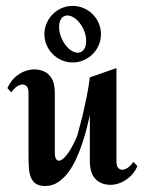

<svg xmlns="http://www.w3.org/2000/svg" viewBox="-20 -618 491 648"><path d="M443.8 -57.1Q432.6 -33.2 417.5 -20.5Q402.3 -7.8 388.7 -2Q372.6 4.9 356 5.9Q334 5.9 320.1 -1Q306.2 -7.8 297.9 -19Q289.6 -30.3 286.4 -44.4Q283.2 -58.6 283.2 -73.2V-229Q279.3 -211.4 273.2 -187Q267.1 -162.6 258.3 -136Q249.5 -109.4 237.8 -83.3Q226.1 -57.1 210.7 -36.6Q195.3 -16.1 176 -3.2Q156.7 9.8 132.8 9.8Q112.8 9.8 101.3 2.2Q89.8 -5.4 84.2 -19.3Q78.6 -33.2 77.4 -52.5Q76.2 -71.8 76.2 -95.2V-307.1Q76.2 -318.8 70.8 -325.7Q65.4 -332.5 56.9 -332.8Q48.3 -333 38.1 -326.7Q27.8 -320.3 18.1 -306.2L4.9 -320.8Q16.1 -344.2 30.8 -357.2Q45.4 -370.1 59.6 -376Q75.7 -382.8 92.8 -383.8Q114.7 -383.8 128.7 -377Q142.6 -370.1 150.6 -359.1Q158.7 -348.1 161.9 -334Q165 -319.8 165 -305.2V-103Q165 -84 171.9 -78.1Q178.7 -72.3 189.7 -79.8Q200.7 -87.4 214.1 -107.7Q227.5 -127.9 241.2 -161.1Q250 -192.9 258.3 -226.6Q265.1 -255.4 272.2 -290Q279.3 -324.7 283.2 -356.9L373 -388.2V-70.8Q373 -59.1 378.4 -52.2Q383.8 -45.4 392.1 -45.2Q400.4 -44.9 410.4 -51.3Q420.4 -57.6 430.2 -71.8ZM225.1 -598.1Q244.6 -598.1 262.2 -590.6Q279.8 -583 292.7 -570.1Q305.7 -557.1 313.2 -539.6Q320.8 -522 320.8 -502.4Q320.8 -482.9 313.2 -465.6Q305.7 -448.2 292.7 -435.3Q279.8 -422.4 262.2 -414.8Q244.6 -407.2 225.1 -407.2Q205.6 -407.2 188.2 -414.8Q170.9 -422.4 158 -435.3Q145 -448.2 137.5 -465.6Q129.9 -482.9 129.9 -502.4Q129.9 -522 137.5 -539.6Q145 -557.1 158 -570.1Q170.9 -583 188.2 -590.6Q205.6 -598.1 225.1 -598.1ZM252.9 -442.4Q260.3 -445.8 264.9 -453.6Q269.5 -461.4 270.5 -471.9Q271.5 -482.4 269.5 -494.6Q267.6 -506.8 261.7 -519.5Q255.9 -532.2 247.8 -542Q239.7 -551.8 231 -557.6Q222.2 -563.5 213.1 -565.2Q204.1 -566.9 196.8 -563.5Q189.5 -560.1 185.1 -552.2Q180.7 -544.4 179.7 -533.9Q178.7 -523.4 180.9 -511Q183.1 -498.5 189 -486.3Q194.8 -473.6 202.6 -463.9Q210.4 -454.1 219.2 -448.2Q228 -442.4 236.8 -440.7Q245.6 -439 252.9 -442.4Z"/></svg>

Font: Redressed
Style: Regular
Weight: 400
Designer: Astigmatic (AOETI)
Foundry: Astigmatic (AOETI)
Version: Version 1.000